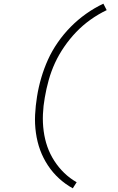

<svg xmlns="http://www.w3.org/2000/svg" viewBox="-20 -861 640 1042"><path d="M375 161Q335 139 300.5 107.5Q266 76 240 36.5Q214 -3 198 -46.5Q182 -90 175 -139.5Q168 -189 170.5 -238.5Q173 -288 181 -337Q189 -388 204 -439Q219 -490 240.5 -537.5Q262 -585 293.5 -630.5Q325 -676 363.5 -715Q402 -754 447 -786Q492 -818 541 -841L559 -806Q513 -784 471 -754Q429 -724 393.5 -687Q358 -650 328.5 -607Q299 -564 278.5 -519.5Q258 -475 244.5 -427Q231 -379 223 -331Q215 -287 213 -241Q211 -195 217 -150Q223 -105 237 -65Q251 -25 274.5 11.5Q298 48 328.5 77.5Q359 107 396 128Z"/></svg>

Font: Iosevka Etoile XLtObl
Style: Regular
Weight: 200
Italic angle: -9°
Designer: Belleve Invis
Foundry: Belleve Invis
Version: Version 15.5.2; ttfautohint (v1.8.4)